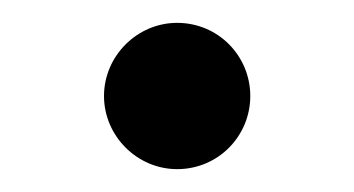

<svg xmlns="http://www.w3.org/2000/svg" viewBox="-20 -143 310 168"><path d="M135 5C171 5 199 -24 199 -59C199 -94 171 -123 135 -123C100 -123 71 -94 71 -59C71 -24 100 5 135 5Z"/></svg>

Font: Grotesk 01 Extrafine
Style: Bold
Weight: 400
Designer: Frank Adebiaye, contributions by Jérémy Landes, Ariel Martín Pérez
Foundry: Velvetyne Type Foundry
Version: Version 3.000;Glyphs 3.1.2 (3150)